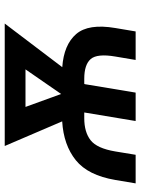

<svg xmlns="http://www.w3.org/2000/svg" viewBox="84 -652 568 775"><g transform="rotate(-90 367.5 -264.0)"><path d="M130.7 0H15.3L29.1 -82Q47.6 -192.1 108.8 -241.5Q170.1 -290.8 265.6 -296.5L166.2 -528.4H660.5L484.4 -296.2Q574.9 -289.8 617.9 -240.2Q660.9 -190.7 642.4 -82L628.6 0H513.5L527.3 -82Q539.8 -155.2 517.2 -181.3Q494.7 -207.4 437.5 -207.4H417.3L415.8 -205.3L381.7 0H267L301.5 -207.4H278.4Q222.3 -207.4 189.5 -181.8Q156.6 -156.2 144.2 -82ZM376.1 -300.8 475.5 -444.6H323.9Z"/></g></svg>

Font: Inter UI Medium
Style: Italic
Weight: 500
Italic angle: 9.39999°
Designer: Rasmus Andersson
Foundry: rsms
Version: 3.2;8d6f07862